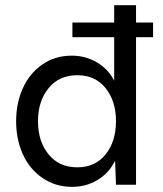

<svg xmlns="http://www.w3.org/2000/svg" viewBox="-20 -710 626 738"><path d="M568.4 -623.5V-566.9H502.9V0H425.8L422.4 -92.3Q398.9 -44.4 354.7 -18.1Q310.5 8.3 257.3 8.3Q192.4 8.3 142.6 -26.4Q92.8 -61 67.4 -117.9Q42 -174.8 42 -244.1Q42 -313 67.4 -370.1Q92.8 -427.2 142.1 -461.7Q191.4 -496.1 255.9 -496.1Q308.1 -496.1 351.8 -470.7Q395.5 -445.3 418.9 -399.9V-566.9H258.3V-623.5H418.9V-689.9H502.9V-623.5ZM276.9 -66.9Q346.2 -66.9 386 -116.7Q425.8 -166.5 425.8 -244.1Q425.8 -321.3 386 -371.1Q346.2 -420.9 276.9 -420.9Q207 -420.9 166.5 -370.8Q126 -320.8 126 -244.1Q126 -167 166.5 -116.9Q207 -66.9 276.9 -66.9Z"/></svg>

Font: HK Grotesk Medium Legacy
Style: Regular
Weight: 500
Designer: Alfredo Marco Pradil
Foundry: Hanken Design Co.
Version: Version 2.022;PS 002.022;hotconv 1.0.88;makeotf.lib2.5.64775